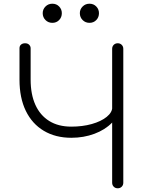

<svg xmlns="http://www.w3.org/2000/svg" viewBox="-20 -1014 784 1034"><path d="M364 -272Q279 -272 216 -309.5Q153 -347 119 -417Q85 -487 85 -585V-754Q85 -767 93.5 -774Q102 -781 115 -781Q129 -781 137 -773Q145 -765 145 -754V-585Q145 -506 170.5 -449.5Q196 -393 245 -362.5Q294 -332 364 -332Q424 -332 474 -346Q524 -360 554.5 -384.5Q585 -409 585 -439H623Q619 -390 582.5 -352.5Q546 -315 488.5 -293.5Q431 -272 364 -272ZM614 0Q601 0 592.5 -8.5Q584 -17 584 -30V-751Q584 -764 592.5 -772.5Q601 -781 614 -781Q627 -781 635.5 -772.5Q644 -764 644 -751V-30Q644 -17 635.5 -8.5Q627 0 614 0ZM262 -891Q240 -891 225 -906Q210 -921 210 -943Q210 -964 225 -979Q240 -994 262 -994Q284 -994 298.5 -979Q313 -964 313 -943Q313 -921 298.5 -906Q284 -891 262 -891ZM462 -891Q440 -891 425 -906Q410 -921 410 -943Q410 -964 425 -979Q440 -994 462 -994Q484 -994 498.5 -979Q513 -964 513 -943Q513 -921 498.5 -906Q484 -891 462 -891Z"/></svg>

Font: ComfortaaLight
Style: Regular
Weight: 300
Designer: Johan Aakerlund
Foundry: Johan Aakerlund
Version: Version 3.104; ttfautohint (v1.8.1.43-b0c9)